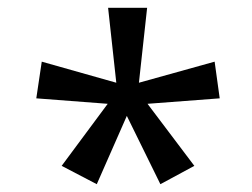

<svg xmlns="http://www.w3.org/2000/svg" viewBox="-20 -765 647 492"><path d="M138 -340 256 -499 73 -513 87 -607 278 -553 257 -745H357L336 -553L530 -607L543 -513L358 -499L478 -340L391 -293L305 -468L228 -293Z"/></svg>

Font: uhindi85
Style: Book
Weight: 400
Designer: Jelle Bosma - Monotype Design Team
Foundry: Monotype Imaging Inc.
Version: Version 2.003